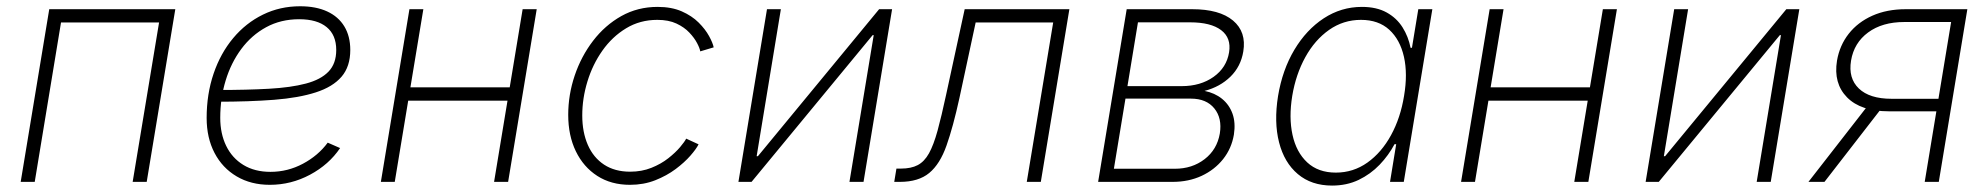

<svg xmlns="http://www.w3.org/2000/svg" viewBox="-20 -575 6285 607"><path d="M534.2 -545.9 443.8 0H399.4L482.9 -503.9H172.9L89.8 0H45.4L135.7 -545.9Z M833 9.3Q773.4 9.3 728.3 -17.3Q683.1 -43.9 658.2 -91.6Q633.3 -139.2 633.3 -202.1Q633.3 -277.8 655.3 -342.3Q677.2 -406.7 717.3 -454.6Q757.3 -502.4 811.3 -528.8Q865.2 -555.2 928.7 -555.2Q979 -555.2 1014.4 -538.8Q1049.8 -522.5 1068.6 -491.5Q1087.4 -460.4 1087.4 -417Q1087.4 -364.7 1059.8 -332.5Q1032.2 -300.3 978.5 -283Q924.8 -265.6 846.4 -259.5Q768.1 -253.4 666.5 -253.4L670.4 -290.5Q760.7 -290.5 830.3 -294.4Q899.9 -298.3 947 -310.8Q994.1 -323.2 1018.6 -348.6Q1043 -374 1043 -417Q1043 -464.4 1012.7 -489.3Q982.4 -514.2 925.8 -514.2Q867.7 -514.2 821.5 -489Q775.4 -463.9 742.9 -420.2Q710.4 -376.5 693.4 -320.6Q676.3 -264.6 676.3 -202.6Q676.3 -152.3 695.1 -113.8Q713.9 -75.2 749.5 -53.5Q785.2 -31.7 835 -31.7Q889.6 -31.7 937.7 -57.4Q985.8 -83 1016.1 -124L1055.2 -106.9Q1020 -54.7 960.2 -22.7Q900.4 9.3 833 9.3Z M1605.5 -298.8 1598.6 -256.8H1258.3L1265.6 -298.8ZM1318.4 -545.9 1228 0H1184.1L1274.4 -545.9ZM1676.8 -545.9 1586.4 0H1542L1632.3 -545.9Z M1971.7 9.3Q1912.1 9.3 1868.4 -18.8Q1824.7 -46.9 1800.5 -96.7Q1776.4 -146.5 1776.4 -211.9Q1776.4 -275.4 1796.9 -336.2Q1817.4 -397 1855 -446Q1892.6 -495.1 1944.3 -524.2Q1996.1 -553.2 2059.1 -553.2Q2103 -553.2 2135.3 -539.1Q2167.5 -524.9 2188.7 -503.7Q2210 -482.4 2221.7 -460.9Q2233.4 -439.5 2236.3 -425.3L2193.8 -412.6Q2192.4 -422.4 2183.8 -438.7Q2175.3 -455.1 2159.4 -471.9Q2143.6 -488.8 2118.7 -500.5Q2093.8 -512.2 2058.1 -512.2Q2003.4 -512.2 1959.5 -485.6Q1915.5 -459 1884.5 -415Q1853.5 -371.1 1837.2 -317.6Q1820.8 -264.2 1820.8 -210Q1820.8 -157.2 1838.4 -116.9Q1856 -76.7 1889.9 -54.4Q1923.8 -32.2 1972.2 -32.2Q2008.8 -32.2 2039.3 -44.4Q2069.8 -56.6 2092.8 -74.7Q2115.7 -92.8 2130.1 -109.9Q2144.5 -127 2149.4 -136.7L2188.5 -118.7Q2181.2 -104 2162.6 -82.8Q2144 -61.5 2116 -40.5Q2087.9 -19.5 2051.5 -5.1Q2015.1 9.3 1971.7 9.3Z M2710 0H2665.5L2742.2 -463.9H2738.8L2356 0H2314.5L2404.8 -545.9H2448.7L2372.1 -81.1H2376L2759.3 -545.9H2800.3Z M2807.1 0 2814 -42H2828.1Q2860.4 -42 2881.3 -53Q2902.3 -64 2917 -90.3Q2931.6 -116.7 2944.1 -162.1Q2956.5 -207.5 2971.2 -275.9L3029.8 -545.9H3360.8L3270.5 0H3226.1L3309.6 -503.9H3064.5L3013.2 -265.1Q2993.2 -173.8 2972.4 -115Q2951.7 -56.2 2917.7 -28.1Q2883.8 0 2824.7 0Z M3451.7 0 3542 -545.9H3749Q3835.4 -545.9 3878.2 -510Q3920.9 -474.1 3910.6 -412.1Q3902.8 -364.7 3869.9 -332.5Q3836.9 -300.3 3788.1 -287.6Q3820.3 -281.2 3843.3 -262.7Q3866.2 -244.1 3876.5 -215.6Q3886.7 -187 3880.9 -149.4Q3873.5 -105.5 3846.7 -71.8Q3819.8 -38.1 3778.8 -19Q3737.8 0 3687 0ZM3501.5 -41.5H3694.3Q3749 -41.5 3788.3 -71.8Q3827.6 -102.1 3836.4 -152.8Q3844.2 -201.2 3819.1 -232.2Q3793.9 -263.2 3745.1 -263.2H3538.1ZM3544.4 -302.7H3715.8Q3775.4 -302.7 3816.7 -332Q3857.9 -361.3 3865.7 -409.7Q3873 -455.1 3840.6 -479.7Q3808.1 -504.4 3742.2 -504.4H3577.6Z M4191.4 11.7Q4126 11.7 4083 -24.7Q4040 -61 4023.7 -125Q4007.3 -189 4020.5 -271.5Q4034.2 -354 4072 -417.5Q4109.9 -481 4165 -517.1Q4220.2 -553.2 4285.6 -553.2Q4332 -553.2 4363.8 -535.6Q4395.5 -518.1 4414.1 -488.5Q4432.6 -459 4439.5 -423.8H4443.8L4463.9 -545.9H4508.3L4418 0H4374.5L4394 -119.1H4388.7Q4370.1 -84 4341.6 -54.2Q4313 -24.4 4275.4 -6.3Q4237.8 11.7 4191.4 11.7ZM4203.1 -29.3Q4258.3 -29.3 4303 -61Q4347.7 -92.8 4377.7 -147.7Q4407.7 -202.6 4418.9 -272Q4430.7 -341.3 4418.5 -395.5Q4406.2 -449.7 4372.1 -481Q4337.9 -512.2 4282.7 -512.2Q4227.1 -512.2 4181.9 -480.5Q4136.7 -448.7 4106.7 -394.3Q4076.7 -339.8 4065.4 -272Q4054.2 -203.6 4066.2 -148.7Q4078.1 -93.8 4112.8 -61.5Q4147.5 -29.3 4203.1 -29.3Z M5020.5 -298.8 5013.7 -256.8H4673.3L4680.7 -298.8ZM4733.4 -545.9 4643.1 0H4599.1L4689.5 -545.9ZM5091.8 -545.9 5001.5 0H4957L5047.4 -545.9Z M5578.1 0H5533.7L5610.4 -463.9H5606.9L5224.1 0H5182.6L5272.9 -545.9H5316.9L5240.2 -81.1H5244.1L5627.4 -545.9H5668.5Z M6109.4 0H6064.9L6148.4 -505.4H6000.5Q5930.7 -505.4 5886 -472.4Q5841.3 -439.5 5832 -383.3Q5822.8 -327.6 5856.7 -295.2Q5890.6 -262.7 5960 -262.7H6127.9L6121.6 -223.1H5951.2Q5862.8 -223.1 5819.3 -267.3Q5775.9 -311.5 5787.6 -383.3Q5795.9 -431.6 5824.7 -468.3Q5853.5 -504.9 5899.4 -525.4Q5945.3 -545.9 6004.9 -545.9H6199.7ZM5748 0H5697.3L5890.1 -247.6H5939.9Z"/></svg>

Font: Inter ExtraLight
Style: Italic
Weight: 250
Italic angle: -9.3988°
Designer: Rasmus Andersson
Foundry: rsms
Version: Version 4.001;git-66647c0bb